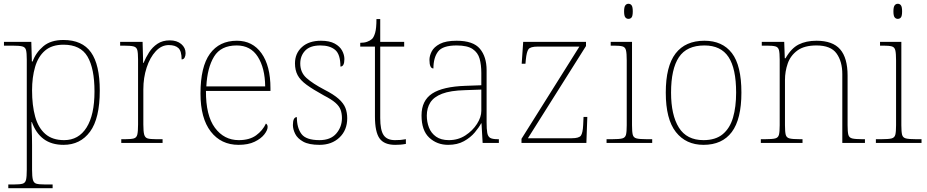

<svg xmlns="http://www.w3.org/2000/svg" viewBox="-20 -758 4913 1018"><path d="M24 240V220H55Q85 220 99.5 216Q114 212 118 195.5Q122 179 122 142V-442Q122 -477 118 -492.5Q114 -508 98 -512Q82 -516 45 -516H1V-536H146L149 -432H153Q170 -479 209.5 -512.5Q249 -546 316 -546Q416 -546 462.5 -480.5Q509 -415 509 -278Q509 -130 457.5 -60Q406 10 317 10Q253 10 211.5 -21Q170 -52 149 -111H147Q146 -99 148 -70.5Q150 -42 150 13V142Q150 179 154.5 195.5Q159 212 173 216Q187 220 217 220H259V240ZM320 -15Q397 -15 439 -82Q481 -149 481 -273Q481 -395 444 -458Q407 -521 317 -521Q255 -521 218.5 -489.5Q182 -458 166 -403Q150 -348 150 -279Q150 -199 166.5 -139.5Q183 -80 220.5 -47.5Q258 -15 320 -15Z M623 0V-20H645Q675 -20 689.5 -24Q704 -28 708 -44.5Q712 -61 712 -98V-442Q712 -477 708 -492.5Q704 -508 688 -512Q672 -516 635 -516H617V-536H736L739 -424H741Q753 -453 770.5 -480.5Q788 -508 815 -526Q842 -544 880 -544Q918 -544 941 -524.5Q964 -505 964 -476Q964 -463 959 -453Q954 -443 943 -443Q943 -487 926 -503Q909 -519 875 -519Q836 -519 805.5 -486Q775 -453 757.5 -399.5Q740 -346 740 -284V-98Q740 -61 744.5 -44.5Q749 -28 763 -24Q777 -20 807 -20H842V0Z M1245 10Q1152 10 1097.5 -60.5Q1043 -131 1043 -262Q1043 -404 1093 -473Q1143 -542 1236 -542Q1319 -542 1366.5 -475.5Q1414 -409 1414 -290V-276H1072Q1071 -146 1119.5 -80.5Q1168 -15 1246 -15Q1303 -15 1338 -40.5Q1373 -66 1390 -103Q1399 -97 1399 -85Q1399 -68 1381.5 -45.5Q1364 -23 1330 -6.5Q1296 10 1245 10ZM1386 -300Q1385 -397 1347 -457Q1309 -517 1235 -517Q1151 -517 1115 -458Q1079 -399 1074 -300Z M1674 10Q1618 10 1587.5 -7Q1557 -24 1545 -48.5Q1533 -73 1533 -95Q1533 -137 1554 -137Q1554 -80 1578.5 -47.5Q1603 -15 1674 -15Q1733 -15 1763 -50Q1793 -85 1793 -132Q1793 -156 1786 -175.5Q1779 -195 1758.5 -213Q1738 -231 1697 -252Q1639 -284 1605.5 -308.5Q1572 -333 1558 -359.5Q1544 -386 1544 -422Q1544 -475 1581 -508.5Q1618 -542 1682 -542Q1727 -542 1754.5 -527Q1782 -512 1794 -489.5Q1806 -467 1806 -445Q1806 -405 1785 -405Q1785 -470 1757 -493.5Q1729 -517 1679 -517Q1624 -517 1598 -489.5Q1572 -462 1572 -421Q1572 -374 1605 -344.5Q1638 -315 1699 -283Q1750 -257 1776 -233.5Q1802 -210 1811.5 -185.5Q1821 -161 1821 -131Q1821 -68 1780 -29Q1739 10 1674 10Z M2075 10Q2017 10 1992.5 -24Q1968 -58 1968 -141V-511H1890V-531Q1911 -531 1926.5 -536.5Q1942 -542 1952 -551Q1962 -560 1969 -584Q1976 -608 1976 -657H1996V-536H2123V-511H1996V-132Q1996 -68 2014 -41.5Q2032 -15 2074 -15Q2091 -15 2103.5 -16Q2116 -17 2132 -20V5Q2116 8 2102.5 9Q2089 10 2075 10Z M2356 10Q2297 10 2256 -28Q2215 -66 2215 -146Q2215 -225 2271.5 -262Q2328 -299 2449 -303L2532 -306V-371Q2532 -414 2523 -446.5Q2514 -479 2486 -498Q2458 -517 2401 -517Q2327 -517 2302.5 -484.5Q2278 -452 2278 -395Q2257 -395 2257 -441Q2257 -462 2269 -485.5Q2281 -509 2312.5 -525.5Q2344 -542 2401 -542Q2489 -542 2524.5 -499.5Q2560 -457 2560 -386V-110Q2560 -73 2563.5 -53.5Q2567 -34 2579 -27Q2591 -20 2618 -20H2625V0H2539L2533 -104H2531Q2520 -83 2497.5 -56Q2475 -29 2440 -9.5Q2405 10 2356 10ZM2360 -15Q2409 -15 2447.5 -40Q2486 -65 2509 -101Q2532 -137 2532 -170V-283L2446 -280Q2368 -278 2324 -261Q2280 -244 2261.5 -214.5Q2243 -185 2243 -145Q2243 -111 2254.5 -81.5Q2266 -52 2292 -33.5Q2318 -15 2360 -15Z M2745 0V-22L3052 -511H2831Q2792 -511 2782 -497Q2772 -483 2768 -442L2766 -420H2746L2754 -536H3087V-514L2779 -25H3011Q3050 -25 3060 -39Q3070 -53 3072 -95L3074 -138H3094L3089 0Z M3312 -658Q3302 -658 3295.5 -666Q3289 -674 3289 -698Q3289 -721 3295.5 -729.5Q3302 -738 3312 -738Q3323 -738 3329 -729.5Q3335 -721 3335 -698Q3335 -674 3329 -666Q3323 -658 3312 -658ZM3196 0V-20H3226Q3263 -20 3279 -24Q3295 -28 3299 -43.5Q3303 -59 3303 -94V-438Q3303 -475 3299 -491.5Q3295 -508 3280.5 -512Q3266 -516 3236 -516H3218V-536H3331V-94Q3331 -59 3335 -43.5Q3339 -28 3355.5 -24Q3372 -20 3408 -20H3438V0Z M3710 10Q3617 10 3563.5 -58Q3510 -126 3510 -267Q3510 -407 3562 -474.5Q3614 -542 3715 -542Q3810 -542 3860.5 -476.5Q3911 -411 3911 -267Q3911 -126 3860 -58Q3809 10 3710 10ZM3710 -15Q3774 -15 3812 -46.5Q3850 -78 3866.5 -134.5Q3883 -191 3883 -267Q3883 -395 3842.5 -456Q3802 -517 3715 -517Q3621 -517 3579.5 -454.5Q3538 -392 3538 -267Q3538 -148 3579.5 -81.5Q3621 -15 3710 -15Z M4014 0V-20H4037Q4074 -20 4090 -24Q4106 -28 4110 -43.5Q4114 -59 4114 -94V-442Q4114 -477 4110 -492.5Q4106 -508 4091.5 -512Q4077 -516 4047 -516H4019V-536H4138L4141 -449H4145Q4175 -502 4214.5 -522Q4254 -542 4309 -542Q4395 -542 4434.5 -496.5Q4474 -451 4474 -357V-94Q4474 -59 4478 -43.5Q4482 -28 4498.5 -24Q4515 -20 4551 -20H4566V0H4446V-365Q4446 -432 4415.5 -474.5Q4385 -517 4309 -517Q4244 -517 4207.5 -490Q4171 -463 4156.5 -421Q4142 -379 4142 -334V-94Q4142 -59 4146 -43.5Q4150 -28 4166.5 -24Q4183 -20 4219 -20H4235V0Z M4740 -658Q4730 -658 4723.5 -666Q4717 -674 4717 -698Q4717 -721 4723.5 -729.5Q4730 -738 4740 -738Q4751 -738 4757 -729.5Q4763 -721 4763 -698Q4763 -674 4757 -666Q4751 -658 4740 -658ZM4624 0V-20H4654Q4691 -20 4707 -24Q4723 -28 4727 -43.5Q4731 -59 4731 -94V-438Q4731 -475 4727 -491.5Q4723 -508 4708.5 -512Q4694 -516 4664 -516H4646V-536H4759V-94Q4759 -59 4763 -43.5Q4767 -28 4783.5 -24Q4800 -20 4836 -20H4866V0Z"/></svg>

Font: Noto Serif Tamil Thin
Style: Regular
Weight: 100
Designer: Indian Type Foundry, Tom Grace, and the Monotype Design Team
Foundry: Monotype Imaging Inc.
Version: Version 2.004; ttfautohint (v1.8.4.7-5d5b)